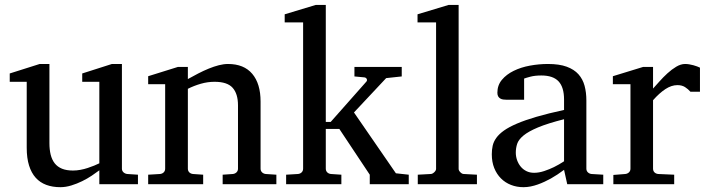

<svg xmlns="http://www.w3.org/2000/svg" viewBox="-20 -757 2907 789"><path d="M388.2 0V-57.1Q375.5 -47.4 357.2 -35.2Q338.9 -22.9 317.6 -12.5Q296.4 -2 273.2 5.1Q250 12.2 228 12.2Q195.8 12.2 170.2 2.7Q144.5 -6.8 126.7 -26.6Q108.9 -46.4 99.4 -76.9Q89.8 -107.4 89.8 -149.9V-420.9H20V-455.1L143.1 -494.1H183.1V-168.9Q183.1 -142.6 188.2 -121.6Q193.4 -100.6 204.8 -85.9Q216.3 -71.3 234.9 -63.7Q253.4 -56.2 279.8 -56.2Q294.9 -56.2 310.5 -59.1Q326.2 -62 340.3 -66.7Q354.5 -71.3 366.9 -76.4Q379.4 -81.5 388.2 -85.9V-420.9H317.9V-455.1L439.9 -494.1H481V-64Q481 -54.7 487.5 -48.8Q494.1 -43 502.9 -42L546.9 -39.1V0Z M895 0V-39.1L937 -42Q945.8 -43 951.9 -48.8Q958 -54.7 958 -64V-324.2Q958 -371.6 936 -396.2Q914.1 -420.9 861.8 -420.9Q833 -420.9 805.2 -412.8Q777.3 -404.8 752 -392.1V-64Q752 -54.7 757.8 -48.8Q763.7 -43 772.9 -42L814.9 -39.1V0H588.9V-39.1L637.7 -42Q647 -43 652.8 -48.8Q658.7 -54.7 658.7 -64V-411.1H588.9V-443.8L710.9 -481.9H752V-432.1Q772.9 -443.8 794.7 -455.1Q816.4 -466.3 837.9 -475.1Q859.4 -483.9 879.4 -489Q899.4 -494.1 917 -494.1Q982.4 -494.1 1016.6 -453.6Q1050.8 -413.1 1050.8 -339.8V-64Q1050.8 -54.7 1056.9 -48.8Q1063 -43 1071.8 -42L1115.7 -39.1V0Z M1499.5 0V-39.1L1374.5 -227.1H1318.8V-64Q1318.8 -54.7 1324.7 -48.8Q1330.6 -43 1339.8 -42L1382.8 -39.1V0H1155.8V-39.1L1204.6 -42Q1213.9 -43 1219.7 -48.8Q1225.6 -54.7 1225.6 -64V-665H1149.9V-698.2L1277.8 -736.8H1318.8V-255.9H1338.9L1485.8 -421.9Q1489.7 -426.8 1487.1 -432.4Q1484.4 -438 1477.5 -439L1436.5 -442.9V-481.9H1630.9V-442.9L1566.9 -436L1434.6 -294.9L1606.9 -44.9L1659.7 -39.1V0Z M1696.8 0V-39.1L1750 -42Q1756.8 -42 1764.4 -49.1Q1772 -56.2 1772 -63V-665H1695.8V-698.2L1823.7 -736.8H1864.7V-63Q1864.7 -56.2 1871.8 -49.1Q1878.9 -42 1885.7 -42L1939.9 -39.1V0Z M2297.9 -267.1Q2230.5 -250 2190.9 -233.4Q2151.4 -216.8 2131.1 -200Q2110.8 -183.1 2105.2 -165.8Q2099.6 -148.4 2099.6 -129.9Q2099.6 -114.3 2104.7 -99.4Q2109.9 -84.5 2119.4 -72.8Q2128.9 -61 2142.8 -54Q2156.7 -46.9 2174.8 -46.9Q2194.8 -46.9 2216.6 -54.2Q2238.3 -61.5 2256.3 -70.3Q2277.3 -80.6 2297.9 -94.2ZM2311 0 2297.9 -59.1Q2271.5 -39.1 2243.7 -23.4Q2231.4 -16.6 2217.8 -10.3Q2204.1 -3.9 2189.7 1.2Q2175.3 6.3 2160.4 9.3Q2145.5 12.2 2130.9 12.2Q2103.5 12.2 2079.8 2.9Q2056.2 -6.3 2038.6 -23.9Q2021 -41.5 2011 -66.4Q2001 -91.3 2001 -123Q2001 -141.6 2004.6 -158.2Q2008.3 -174.8 2019.5 -190.4Q2030.8 -206.1 2051 -220.5Q2071.3 -234.9 2104.2 -249Q2137.2 -263.2 2184.8 -277.1Q2232.4 -291 2297.9 -305.2V-348.1Q2297.9 -398.4 2275.4 -422.6Q2252.9 -446.8 2204.6 -446.8Q2178.2 -446.8 2159.7 -441.9Q2141.1 -437 2133.8 -434.1V-347.2H2061Q2054.2 -347.2 2047.6 -348.1Q2041 -349.1 2035.6 -352.3Q2030.3 -355.5 2027.1 -361.1Q2023.9 -366.7 2023.9 -376Q2023.9 -406.7 2042.5 -429Q2061 -451.2 2090.8 -465.8Q2120.6 -480.5 2157.7 -487.3Q2194.8 -494.1 2231.9 -494.1Q2278.3 -494.1 2308.8 -482.9Q2339.4 -471.7 2357.2 -451.7Q2375 -431.6 2382.3 -404.3Q2389.6 -377 2389.6 -344.2V-64Q2389.6 -54.7 2395.8 -48.8Q2401.9 -43 2410.6 -42L2459 -39.1V0Z M2817.4 -379.9Q2807.6 -391.1 2794.9 -399.2Q2782.2 -407.2 2763.7 -407.2Q2739.3 -407.2 2714.4 -390.9Q2689.5 -374.5 2663.6 -345.2V-64Q2663.6 -54.7 2669.4 -48.8Q2675.3 -43 2684.6 -42L2750.5 -39.1V0H2500.5V-38.1L2549.8 -42Q2558.6 -43 2564.7 -48.8Q2570.8 -54.7 2570.8 -64V-411.1H2498.5V-443.8L2622.6 -481.9H2663.6V-393.1Q2674.3 -404.8 2689.7 -422.1Q2705.1 -439.5 2722.7 -455.6Q2740.2 -471.7 2759 -482.9Q2777.8 -494.1 2795.4 -494.1Q2803.2 -494.1 2812 -492.7Q2820.8 -491.2 2829.1 -489Q2837.4 -486.8 2844.5 -484.1Q2851.6 -481.4 2856.4 -479V-379.9Z"/></svg>

Font: Charis SIL APac
Style: Regular
Weight: 400
Foundry: SIL International
Version: Version 5.000